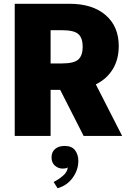

<svg xmlns="http://www.w3.org/2000/svg" viewBox="-20 -720 688 1017"><path d="M58 -700H348Q470 -700 539.5 -640Q609 -580 609 -476Q609 -405 577 -353Q545 -301 486.5 -272.5Q428 -244 348 -244H100V-384H309Q372 -384 395 -405Q418 -426 418 -472Q418 -519 395 -539.5Q372 -560 309 -560H248V0H58ZM280 -281 457 -333 627 0H423ZM264 244Q290 231 313.5 211Q337 191 339 166Q338 169 329.5 171Q321 173 312 173Q289 173 271 157.5Q253 142 253 114Q253 85 272 69Q291 53 322 53Q361 53 378 76.5Q395 100 395 132Q395 180 365 221.5Q335 263 285 277Z"/></svg>

Font: Moderustic ExtraBold
Style: Regular
Weight: 800
Designer: Tural Alisoy
Foundry: TAFT Foundry
Version: Version 2.120